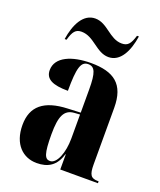

<svg xmlns="http://www.w3.org/2000/svg" viewBox="-143 -853 794 953"><g transform="rotate(20 254.5 -377.0)"><path d="M320 -606C383 -606 416 -674 428 -754H418C404 -708 391 -692 359 -692C294 -692 260 -764 195 -764C132 -764 98 -696 86 -616H96C109 -662 122 -679 153 -679C220 -679 255 -606 320 -606ZM165 10C224 10 266 -14 285 -80H287V0H486V-10H483C445 -10 434 -25 434 -81V-379C434 -504 372 -549 250 -549C151 -549 69 -516 69 -446C69 -399 108 -380 189 -380C189 -501 201 -539 239 -539C274 -539 286 -511 286 -422V-300L218 -297C95 -292 35 -243 35 -144C35 -42 93 10 165 10ZM224 -22C197 -22 186 -46 186 -150C186 -245 204 -284 256 -288L286 -290V-164C286 -88 260 -22 224 -22Z"/></g></svg>

Font: Noto Serif Display ExtraCondensed ExtraBold
Style: Regular
Weight: 800
Width: 2
Designer: Monotype Design Team
Foundry: Monotype Imaging Inc.
Version: Version 2.009